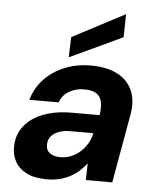

<svg xmlns="http://www.w3.org/2000/svg" viewBox="-54 -802 700 860"><g transform="rotate(5 296.0 -372.0)"><path d="M190 12Q133 12 97.5 -6Q62 -24 45 -55Q28 -86 30 -124Q31 -176 61.5 -214.5Q92 -253 146.5 -274Q201 -295 275 -295H399Q405 -332 399.5 -356Q394 -380 375 -392Q356 -404 321 -404Q284 -404 254 -387Q224 -370 211 -336H80Q95 -390 132.5 -429.5Q170 -469 223.5 -491Q277 -513 341 -513Q412 -513 459.5 -489Q507 -465 527.5 -419.5Q548 -374 537 -310L482 0H363L365 -75Q351 -57 333 -40.5Q315 -24 293 -12.5Q271 -1 245.5 5.5Q220 12 190 12ZM240 -92Q266 -92 289 -101.5Q312 -111 330 -127.5Q348 -144 360.5 -165Q373 -186 378 -211V-212H275Q245 -212 222.5 -203.5Q200 -195 188 -179.5Q176 -164 176 -143Q175 -118 193 -105Q211 -92 240 -92ZM239 -541 242 -632 478 -756 476 -652Z"/></g></svg>

Font: DM Sans 17pt
Style: Bold Italic
Weight: 700
Italic angle: -10°
Version: Version 4.004;gftools[0.9.30]